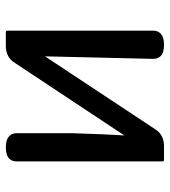

<svg xmlns="http://www.w3.org/2000/svg" viewBox="19 -578 593 671"><g transform="rotate(-90 315.5 -242.5)"><path d="M86.9 29.3V-480.5Q86.9 -497.1 96.7 -506.8Q108.4 -518.6 136.2 -518.6Q164.1 -518.6 175.8 -505.9Q185.5 -497.1 185.5 -480.5V-287.1L181.6 -178.7L177.7 -104.5L430.7 -486.3Q450.2 -518.6 490.2 -518.6H539.1Q541 -518.6 542.5 -517.1Q543.9 -515.6 543.9 -513.7V-3.9Q543.9 12.7 534.2 21.5Q522.5 34.2 494.6 34.2Q466.8 34.2 455.1 22.5Q445.3 12.7 445.3 -3.9L454.1 -381.8L200.2 2Q180.7 34.2 140.6 34.2H91.8Q89.8 34.2 88.4 32.7Q86.9 31.2 86.9 29.3Z"/></g></svg>

Font: TaiwanPearl
Style: Regular
Weight: 400
Version: Version 2.102